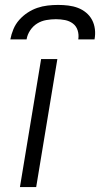

<svg xmlns="http://www.w3.org/2000/svg" viewBox="-20 -760 406 780"><path d="M61 0 147 -520H213L127 0ZM22 -600Q26 -621 34.5 -641.5Q43 -662 58 -679Q73 -696 92 -708.5Q111 -721 131.5 -728Q152 -735 173.5 -737.5Q195 -740 216 -740Q237 -740 257.5 -737.5Q278 -735 296.5 -728Q315 -721 330 -708.5Q345 -696 354 -679Q363 -662 365.5 -641.5Q368 -621 364 -600H298Q301 -619 295.5 -636.5Q290 -654 276 -664.5Q262 -675 244 -678.5Q226 -682 207 -682Q188 -682 168 -678.5Q148 -675 131 -664.5Q114 -654 102.5 -636.5Q91 -619 88 -600Z"/></svg>

Font: Iosevka Aile Light
Style: Italic
Weight: 300
Italic angle: -9°
Designer: Belleve Invis
Foundry: Belleve Invis
Version: Version 31.1.0; ttfautohint (v1.8.4)